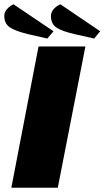

<svg xmlns="http://www.w3.org/2000/svg" viewBox="-60 -877 488 897"><path d="M120 -660H339L210 0H-7ZM161 -697 73 -717Q11 -732 -14.5 -749.5Q-40 -767 -40 -803Q-40 -819 -28 -833.5Q-16 -848 3 -857L190 -731ZM380 -697 291 -717Q229 -731 203.5 -748.5Q178 -766 178 -802Q178 -819 190 -833.5Q202 -848 222 -857L408 -731Z"/></svg>

Font: Sansita ExtraBold Italic
Style: Regular
Weight: 800
Italic angle: -11°
Designer: Pablo Cosgaya
Foundry: Omnibus-Type
Version: Version 1.006